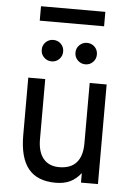

<svg xmlns="http://www.w3.org/2000/svg" viewBox="-59 -925 682 981"><g transform="rotate(5 281.5 -434.0)"><path d="M264 12Q169.5 12 123.8 -44Q78 -100 78 -216V-511H165V-203Q165 -138 193.5 -103.5Q222 -69 275 -69Q333.5 -69 363.2 -102.5Q393 -136 393 -201V-511H480V0H393V-49Q368.5 -17.5 337.8 -2.8Q307 12 264 12ZM362 -604Q339.5 -604 323.2 -620Q307 -636 307 -659Q307 -682.5 323.2 -698.2Q339.5 -714 362 -714Q385.5 -714 401.2 -698.2Q417 -682.5 417 -659Q417 -636 401.2 -620Q385.5 -604 362 -604ZM189 -604Q166.5 -604 150.2 -620Q134 -636 134 -659Q134 -682.5 150.2 -698.2Q166.5 -714 189 -714Q212.5 -714 228.2 -698.2Q244 -682.5 244 -659Q244 -636 228.2 -620Q212.5 -604 189 -604ZM111 -806V-880H441V-806Z"/></g></svg>

Font: Undotted
Style: Regular
Weight: 400
Designer: Delve Withrington, Dave Bailey, Thomas Jockin
Foundry: Delve Fonts LLC
Version: Version 4.000